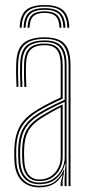

<svg xmlns="http://www.w3.org/2000/svg" viewBox="-20 -758 366 782"><path d="M161.2 -737.5Q214 -737.5 237.4 -716Q260.8 -694.5 262.2 -645H254.2Q253 -691.2 231.4 -711.1Q209.8 -731 161.2 -731Q113 -731 91.2 -711.1Q69.5 -691.2 68.2 -645H60.2Q61.8 -694.5 85.1 -716Q108.5 -737.5 161.2 -737.5ZM161.2 -724.8Q205.5 -724.8 225.2 -706.2Q245 -687.8 246.2 -645H238.2Q237.2 -684.2 219.4 -701.2Q201.5 -718.2 161.2 -718.2Q121.2 -718.2 103.4 -701.2Q85.5 -684.2 84.2 -645H76.2Q77.5 -687.8 97.2 -706.2Q117 -724.8 161.2 -724.8ZM161.2 -712Q197 -712 213.1 -696.4Q229.2 -680.8 230.2 -645H222.2Q221.2 -677.5 207.1 -691.5Q193 -705.5 161.2 -705.5Q129.5 -705.5 115.4 -691.5Q101.2 -677.5 100.2 -645H92.2Q93.5 -680.8 109.5 -696.4Q125.5 -712 161.2 -712ZM259.2 0V-492Q259.2 -549.5 236.8 -574.5Q214.2 -599.5 162.2 -599.5Q108.8 -599.5 82.6 -577.6Q56.5 -555.8 54.2 -501.8Q53.2 -479.8 53.6 -454.5Q54 -429.2 55.2 -404H47.2Q46 -429.8 45.6 -454.9Q45.2 -480 46.2 -502Q48.5 -560 76.9 -583Q105.2 -606 162.2 -606Q199.8 -606 222.9 -594.5Q246 -583 256.6 -557.9Q267.2 -532.8 267.2 -492V0ZM140.2 -14.2Q173.8 -14.2 196.8 -29.6Q219.8 -45 231.6 -68.5Q243.5 -92 243.5 -116.5V-343.5Q214 -330.5 188.1 -316.9Q162.2 -303.2 144 -292Q101 -265.5 82.2 -233.6Q63.5 -201.8 62.2 -150Q62 -134 62.1 -123.1Q62.2 -112.2 63.2 -96.8Q66.2 -56.5 86.5 -35.4Q106.8 -14.2 140.2 -14.2ZM140.2 -20.5Q109.5 -20.5 91.8 -40.6Q74 -60.8 71.2 -97.8Q70 -115.5 70 -125.4Q70 -135.2 70.2 -149.5Q71.5 -199.8 89.2 -230Q107 -260.2 148.5 -285.8Q167.8 -297.5 190.4 -310Q213 -322.5 235.2 -332.5V-116.5Q235.2 -94 224.8 -71.9Q214.2 -49.8 193.2 -35.1Q172.2 -20.5 140.2 -20.5ZM140.2 -27Q167.5 -27 186.9 -39.9Q206.2 -52.8 216.8 -73.2Q227.2 -93.8 227.2 -116.5V-320.8Q207 -311.2 189.2 -301Q171.5 -290.8 152.2 -279Q112.8 -254.8 96.1 -225.9Q79.5 -197 78.2 -149.2Q78 -136.8 78 -126Q78 -115.2 79.2 -97.5Q81.8 -63.8 97.5 -45.4Q113.2 -27 140.2 -27ZM140.2 5Q95.8 5 69.4 -20.9Q43 -46.8 39.2 -96Q38.2 -111 38.1 -123.1Q38 -135.2 38.2 -151Q39.5 -201 58.5 -239.5Q77.5 -278 131.5 -311.2Q144.8 -319.2 159.8 -327.5Q174.8 -335.8 191.6 -344.1Q208.5 -352.5 227.2 -360.8V-492Q227.2 -535 212.2 -554.5Q197.2 -574 162.2 -574Q124 -574 105.9 -556.8Q87.8 -539.5 86.2 -500.5Q85.2 -478.5 85.6 -454.2Q86 -430 87.2 -404H79.2Q77.8 -433 77.6 -457Q77.5 -481 78.2 -500.8Q80 -542.5 99.6 -561.5Q119.2 -580.5 162.2 -580.5Q201.2 -580.5 218.2 -559.5Q235.2 -538.5 235.2 -492V-355.8Q206.5 -343 179.8 -329.4Q153 -315.8 135.5 -304.8Q89.2 -276.2 68.4 -241.1Q47.5 -206 46.2 -150.8Q46 -135 46.1 -123.4Q46.2 -111.8 47.2 -96.2Q50.8 -50.5 74.9 -26Q99 -1.5 140.2 -1.5Q182.5 -1.5 205.1 -20Q227.8 -38.5 240.2 -67.2H242.2L235 -20.5V0H227V-13.8L235 -44.5H233Q216.8 -18 194.5 -6.5Q172.2 5 140.2 5ZM243 0V-29.5L246.8 -90.8H244.8Q235.5 -54.8 209.9 -31.2Q184.2 -7.8 140.2 -7.8Q101.8 -7.8 80 -31.4Q58.2 -55 55.2 -96.8Q54.2 -113 54.1 -124.1Q54 -135.2 54.2 -150.2Q55.5 -204.2 75.4 -237.6Q95.2 -271 140 -298.5Q152.5 -306.2 168.1 -314.8Q183.8 -323.2 202.8 -332.6Q221.8 -342 243.5 -351.8V-492Q243.5 -542 224.6 -564.4Q205.8 -586.8 162.2 -586.8Q114.8 -586.8 93.5 -566.6Q72.2 -546.5 70.2 -501Q69.5 -482.8 69.6 -457.6Q69.8 -432.5 71.2 -404H63.2Q61.8 -432.2 61.6 -457.1Q61.5 -482 62.2 -501.2Q64.2 -550.5 87.6 -571.9Q111 -593.2 162.2 -593.2Q210 -593.2 230.6 -569.5Q251.2 -545.8 251.2 -492V0Z"/></svg>

Font: Big Shoulders Inline Text Thin
Style: Regular
Weight: 100
Designer: Patric King
Foundry: XO Type Co
Version: Version 2.002